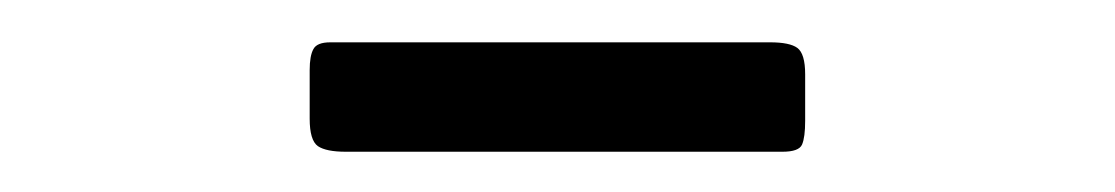

<svg xmlns="http://www.w3.org/2000/svg" viewBox="-20 -910 540 93"><path d="M130 -852.5V-876Q130 -883 131.8 -886.2Q133.5 -889.5 140 -889.5H353Q362.5 -889.5 366.2 -886.8Q370 -884 370 -874V-851.5Q370 -843.5 368.5 -840Q367 -836.5 359 -836.5H147.5Q138 -836.5 134 -839.2Q130 -842 130 -852.5Z"/></svg>

Font: Besley* Condensed Medium
Style: Regular
Weight: 500
Width: 3
Designer: Owen Earl
Foundry: indestructible type*
Version: Version 3.000; ttfautohint (v1.8.3)